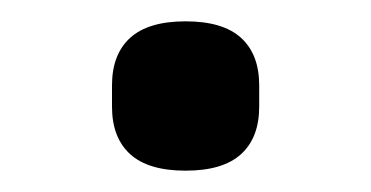

<svg xmlns="http://www.w3.org/2000/svg" viewBox="-20 -394 348 180"><path d="M154 -234Q119 -234 102 -249.5Q85 -265 85 -294V-314Q85 -343 102 -358.5Q119 -374 154 -374Q189 -374 206 -358.5Q223 -343 223 -314V-294Q223 -265 206 -249.5Q189 -234 154 -234Z"/></svg>

Font: IBM Plex Sans Cond Medm
Style: Regular
Weight: 500
Width: 3
Designer: Mike Abbink, Paul van der Laan, Pieter van Rosmalen
Foundry: Bold Monday
Version: Version 1.3